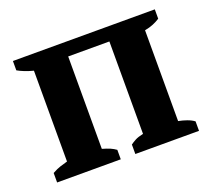

<svg xmlns="http://www.w3.org/2000/svg" viewBox="-86 -567 749 678"><g transform="rotate(-20 288.0 -228.5)"><path d="M260.7 0H21.5V-35.6Q39.1 -45.4 52.5 -49.6Q65.9 -53.7 79.6 -57.6V-398.9Q60.5 -403.8 46.1 -409.7Q31.7 -415.5 21.5 -421.4V-456.5H554.7V-421.4Q543.5 -414.1 529.5 -408.2Q515.6 -402.3 497.1 -398.9V-57.6Q512.7 -54.7 528.1 -49.3Q543.5 -43.9 554.7 -35.6V0H315.4V-35.6Q324.2 -42 334.7 -47.6Q345.2 -53.2 365.2 -57.6V-404.8H210.4V-57.6Q229 -52.2 240 -47.4Q251 -42.5 260.7 -35.6Z"/></g></svg>

Font: PT Astra Serif
Style: Bold
Weight: 700
Designer: A.Korolkova, I. Chaeva
Foundry: ParaType Ltd
Version: Version 1.002